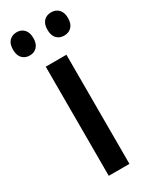

<svg xmlns="http://www.w3.org/2000/svg" viewBox="-216 -779 657 825"><g transform="rotate(-30 112.5 -366.0)"><path d="M164.1 0H61.5V-541.5H164.1ZM-23.9 -674.8Q-23.9 -703.6 -9.8 -718Q4.4 -732.4 26.9 -732.4Q49.3 -732.4 63.2 -717.5Q77.1 -702.6 77.1 -674.8Q77.1 -647 63.2 -632.1Q49.3 -617.2 26.9 -617.2Q4.4 -617.2 -9.8 -631.8Q-23.9 -646.5 -23.9 -674.8ZM147 -674.8Q147 -703.6 161.1 -718Q175.3 -732.4 197.8 -732.4Q220.7 -732.4 234.9 -717.5Q249 -702.6 249 -674.8Q249 -647 234.9 -632.1Q220.7 -617.2 197.8 -617.2Q174.8 -617.2 160.9 -631.8Q147 -646.5 147 -674.8Z"/></g></svg>

Font: Open Sans Condensed SemiBold
Style: Regular
Weight: 600
Width: 3
Designer: Monotype Design Team
Foundry: Monotype Imaging Inc.
Version: Version 3.000; ttfautohint (v1.8.4)